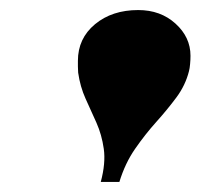

<svg xmlns="http://www.w3.org/2000/svg" viewBox="-20 -780 399 382"><path d="M356 -638.5Q349 -610.5 331 -586.2Q313 -562 291 -537.5Q269 -513 249 -484.2Q229 -455.5 217.5 -418H180.5Q190.5 -455.5 186.5 -483.8Q182.5 -512 171.8 -536Q161 -560 150.2 -583.8Q139.5 -607.5 135.5 -635.5Q135 -641 135 -647.8Q135 -654.5 135 -659Q135 -703.5 169 -731.8Q203 -760 255 -760Q299.5 -760 329.2 -733Q359 -706 359 -669Q359 -661 358.2 -652.5Q357.5 -644 356 -638.5Z"/></svg>

Font: Bodoni* 06pt Fatface
Style: Italic
Weight: 900
Italic angle: -13°
Version: Version 2.3